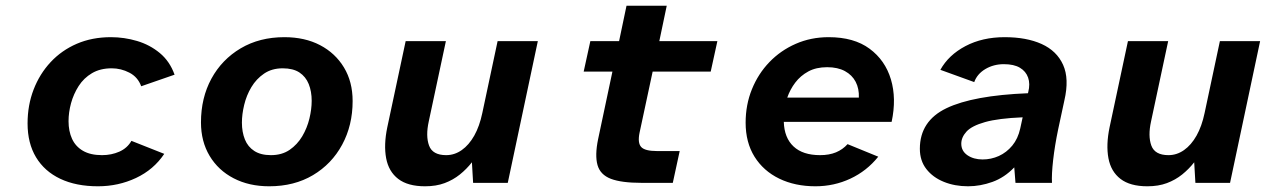

<svg xmlns="http://www.w3.org/2000/svg" viewBox="-20 -640 4464 672"><path d="M323.1 12Q246.2 12 191 -14.2Q135.7 -40.4 106.1 -89.6Q76.5 -138.8 76.5 -208Q76.5 -271.8 97.6 -326.5Q118.7 -381.2 157.1 -422.5Q195.6 -463.8 249 -486.9Q302.5 -509.9 368.1 -509.9Q415 -509.9 459.7 -496.6Q504.4 -483.3 539.3 -454.4Q574.2 -425.5 591 -378.6L474.2 -338.1Q462.5 -370.3 433 -385.6Q403.6 -400.9 371.1 -400.9Q330.8 -400.9 302 -383.9Q273.3 -367 255.3 -338.9Q237.4 -310.8 228.6 -278.7Q219.9 -246.6 219.9 -215.8Q219.9 -181.1 232.1 -154.2Q244.4 -127.3 270.4 -112.2Q296.5 -97 337.1 -97Q370 -97 397.7 -109.2Q425.4 -121.5 440 -147L554.9 -101.5Q517.9 -46.2 456 -17.1Q394.1 12 323.1 12Z M922.1 12Q851.7 12 797.8 -16Q743.9 -43.9 713.6 -94.5Q683.4 -145 683.4 -211.5Q683.4 -297.4 719.9 -364.6Q756.5 -431.8 822.5 -470.9Q888.5 -509.9 975.4 -509.9Q1046.8 -509.9 1100.2 -482Q1153.6 -454 1183.9 -403.8Q1214.2 -353.7 1214.2 -286.4Q1214.2 -201.3 1177.6 -133.7Q1141.1 -66.1 1075.4 -27Q1009.8 12 922.1 12ZM928.3 -97Q966.7 -97 993.7 -115.5Q1020.6 -134.1 1037.8 -162.9Q1054.9 -191.8 1062.9 -224.8Q1070.9 -257.9 1070.9 -287.1Q1070.9 -320.1 1060.5 -345.9Q1050.1 -371.7 1028 -386.3Q1005.9 -400.9 969.3 -400.9Q931.6 -400.9 904.3 -382.4Q877 -363.8 859.8 -335Q842.6 -306.1 834.7 -273.1Q826.7 -240 826.7 -210.8Q826.7 -177.9 837.1 -152Q847.4 -126.2 870.1 -111.6Q892.7 -97 928.3 -97Z M1467.7 12Q1407.3 12 1373.8 -13.8Q1340.3 -39.5 1331.5 -86.3Q1322.8 -133.1 1335.4 -194L1399.8 -496H1540.6L1480.7 -215.2Q1469.4 -164.1 1481.7 -130.5Q1494 -97 1541.6 -97Q1570.9 -97 1596.1 -114.7Q1621.3 -132.4 1639.9 -165.3Q1658.4 -198.2 1668.1 -244.5L1721.6 -496H1862.4L1757.2 0H1635.9L1631.7 -72Q1613.4 -48.5 1589.6 -29.3Q1565.8 -10.2 1536.1 0.9Q1506.4 12 1467.7 12Z M2225.8 0Q2155 0 2117.9 -14.2Q2080.9 -28.5 2071.3 -62.3Q2061.7 -96.2 2073.3 -152.6L2123.5 -389.5H2022.9L2046.2 -496H2146.8L2172.8 -620H2313.6L2287.6 -496H2490.8L2467.5 -389.5H2264.3L2218.5 -175.7Q2211.1 -139.8 2224.2 -125.5Q2237.2 -111.3 2279.6 -111.3H2358.9L2334.8 0Z M2834 12Q2762.7 12 2707.3 -14.8Q2652 -41.7 2620.8 -91.6Q2589.7 -141.6 2589.7 -210.7Q2589.7 -273.4 2611.7 -327.6Q2633.7 -381.9 2672.9 -422.6Q2712.1 -463.4 2765.1 -486.6Q2818.1 -509.9 2880.3 -509.9Q2968.9 -509.9 3023.5 -469.5Q3078.2 -429.1 3098.2 -362.2Q3118.2 -295.2 3100.7 -213.5H2723.3Q2725 -157.7 2757.4 -127.4Q2789.8 -97 2850.3 -97Q2882.2 -97 2905.9 -106.8Q2929.6 -116.7 2946.5 -135.5L3053.9 -91.6Q3013.7 -41.5 2956.3 -14.7Q2899 12 2834 12ZM2735.4 -298.4H2986Q2987.3 -329.5 2974.9 -353.5Q2962.5 -377.4 2937.3 -391.1Q2912.1 -404.8 2875 -404.8Q2836.6 -404.8 2809.1 -389.9Q2781.7 -375 2763.5 -351Q2745.3 -327 2735.4 -298.4Z M3368.2 12Q3321.5 12 3283.3 -3.6Q3245 -19.1 3222.3 -48.3Q3199.5 -77.5 3199.5 -119.3Q3199.5 -216.5 3292.7 -261.3Q3385.9 -306 3577.9 -313.7L3578.9 -317.9Q3586.1 -346.3 3578.4 -368.4Q3570.7 -390.4 3549.7 -402.9Q3528.7 -415.4 3493.6 -415.4Q3457.8 -415.4 3428.9 -398.4Q3400.1 -381.3 3389.8 -352.7L3271.3 -395.6Q3299.9 -447.4 3359.2 -478.7Q3418.5 -509.9 3496.3 -509.9Q3572.7 -509.9 3625.7 -486Q3678.7 -462 3700.8 -413.2Q3722.9 -364.3 3705.3 -288.5L3683.5 -187Q3671.7 -130.3 3666 -80.1Q3660.3 -29.9 3661.9 0H3534.2L3529.9 -54.2Q3495.9 -18.6 3453.4 -3.3Q3410.9 12 3368.2 12ZM3419.2 -81.9Q3448.9 -81.9 3475.9 -94Q3502.8 -106.2 3522.9 -130.3Q3542.9 -154.5 3550.8 -190.3L3559.3 -229.4Q3474.2 -225.9 3427.6 -212.7Q3381 -199.5 3362.7 -179.4Q3344.5 -159.3 3344.5 -137Q3344.5 -111.5 3366 -96.7Q3387.6 -81.9 3419.2 -81.9Z M3995.7 12Q3935.3 12 3901.8 -13.8Q3868.3 -39.5 3859.5 -86.3Q3850.8 -133.1 3863.4 -194L3927.8 -496H4068.6L4008.7 -215.2Q3997.4 -164.1 4009.7 -130.5Q4022 -97 4069.6 -97Q4098.9 -97 4124.1 -114.7Q4149.3 -132.4 4167.9 -165.3Q4186.4 -198.2 4196.1 -244.5L4249.6 -496H4390.4L4285.2 0H4163.9L4159.7 -72Q4141.4 -48.5 4117.6 -29.3Q4093.8 -10.2 4064.1 0.9Q4034.4 12 3995.7 12Z"/></svg>

Font: Atkinson Hyperlegible Mono ExtraLight
Style: Italic
Weight: 200
Italic angle: -12°
Monospace: yes
Designer: Elliott Scott, Megan Eiswerth, Linus Boman, Theodore Petrosky, Letters from Sweden
Foundry: Applied Design Works, Letters from Sweden
Version: Version 2.001